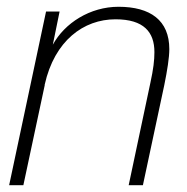

<svg xmlns="http://www.w3.org/2000/svg" viewBox="-20 -547 553 567"><path d="M156 -513H116L7 0H49L112 -295V-297C141 -427 227 -490 321 -490C405 -490 436 -452 436 -393C436 -369 433 -343 424 -302L360 0H402L465 -295C474 -339 480 -377 480 -402C480 -487 424 -527 330 -527C246 -527 171 -479 136 -415Z"/></svg>

Font: Nacelle UltraLight
Style: Italic
Weight: 200
Italic angle: -12°
Designer: Sora Sagano
Foundry: Sora Sagano
Version: Version 1.000;FEAKit 1.0